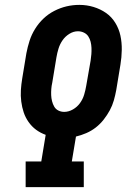

<svg xmlns="http://www.w3.org/2000/svg" viewBox="-20 -766 540 786"><path d="M85 0V-105H149L167 -214Q145 -222 127.5 -235Q110 -248 97 -266.5Q84 -285 77 -306Q70 -327 67 -350.5Q64 -374 65.5 -397.5Q67 -421 71 -445L88 -548Q93 -574 101 -599Q109 -624 123.5 -647.5Q138 -671 158 -690Q178 -709 202.5 -721.5Q227 -734 252.5 -740Q278 -746 305 -746Q335 -746 363 -737.5Q391 -729 414 -713Q437 -697 452 -672.5Q467 -648 473 -620Q479 -592 478.5 -561.5Q478 -531 473 -501L456 -398Q452 -376 446 -355Q440 -334 429.5 -314.5Q419 -295 404.5 -276.5Q390 -258 372 -244Q354 -230 333 -221Q312 -212 291 -207L274 -105H323V0ZM243 -308Q261 -308 278.5 -318Q296 -328 307.5 -344Q319 -360 324.5 -378.5Q330 -397 333 -415L351 -518Q353 -531 354 -544Q355 -557 354.5 -570Q354 -583 351 -595Q348 -607 341.5 -617Q335 -627 323.5 -632.5Q312 -638 299 -638Q281 -638 264 -627.5Q247 -617 236 -601Q225 -585 219.5 -567Q214 -549 211 -531L194 -428Q191 -415 190 -402Q189 -389 189.5 -376.5Q190 -364 193 -352Q196 -340 202 -329.5Q208 -319 219 -313.5Q230 -308 243 -308Z"/></svg>

Font: Iosevka Curly Slab XBdObl
Style: Regular
Weight: 800
Italic angle: -9°
Monospace: yes
Designer: Belleve Invis
Foundry: Belleve Invis
Version: Version 11.1.0; ttfautohint (v1.8.3)